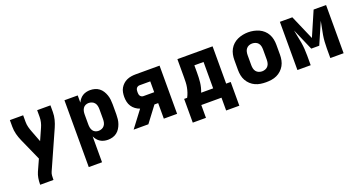

<svg xmlns="http://www.w3.org/2000/svg" viewBox="-45 -1160 3689 1984"><g transform="rotate(-20 1800.0 -168.0)"><path d="M143 205V198Q143 165 148.5 132.5Q154 100 167 70L223 -54L115 -296Q98 -334 87.5 -374.5Q77 -415 77 -457V-530H223V-457Q223 -427 230.5 -398.5Q238 -370 249 -342L296 -219L352 -345Q364 -371 370.5 -399.5Q377 -428 377 -457V-530H523V-457Q523 -415 512.5 -374.5Q502 -334 485 -296L300 119Q292 137 290.5 157.5Q289 178 289 198V205Z M677 205V-530H823V-451Q832 -470 846 -487.5Q860 -505 878.5 -516.5Q897 -528 918.5 -533Q940 -538 961 -538Q987 -538 1012.5 -531Q1038 -524 1059 -508Q1080 -492 1094 -469.5Q1108 -447 1116.5 -422.5Q1125 -398 1128 -372Q1131 -346 1131 -320V-210Q1131 -184 1128 -158Q1125 -132 1116.5 -107.5Q1108 -83 1094 -60.5Q1080 -38 1059 -22Q1038 -6 1012.5 1Q987 8 961 8Q940 8 918.5 3Q897 -2 878.5 -13.5Q860 -25 846 -42.5Q832 -60 823 -79V205ZM901 -112Q919 -112 936.5 -119Q954 -126 965.5 -140.5Q977 -155 981 -173.5Q985 -192 985 -210V-320Q985 -338 981 -356.5Q977 -375 965.5 -389.5Q954 -404 936.5 -411Q919 -418 901 -418Q883 -418 866.5 -410.5Q850 -403 840 -388Q830 -373 826.5 -355.5Q823 -338 823 -320V-210Q823 -192 826.5 -174.5Q830 -157 840 -142Q850 -127 866.5 -119.5Q883 -112 901 -112Z M1245 0 1382 -181Q1356 -190 1333.5 -206.5Q1311 -223 1296 -246Q1281 -269 1275 -296Q1269 -323 1269 -350Q1269 -375 1273.5 -400Q1278 -425 1290.5 -446.5Q1303 -468 1321.5 -485Q1340 -502 1362.5 -512Q1385 -522 1409.5 -526Q1434 -530 1459 -530H1723V0H1577V-171H1536L1407 0ZM1459 -291H1577V-410H1459Q1449 -410 1439 -405Q1429 -400 1423.5 -391Q1418 -382 1416.5 -371.5Q1415 -361 1415 -350Q1415 -340 1416.5 -329.5Q1418 -319 1423.5 -310Q1429 -301 1439 -296Q1449 -291 1459 -291Z M1844 141V-120H1877Q1890 -144 1898.5 -170Q1907 -196 1912 -222.5Q1917 -249 1918 -276.5Q1919 -304 1919 -331V-530H2306V-120H2356V141H2211V0H1989V141ZM2031 -120H2163V-410H2062V-331Q2062 -304 2061 -277Q2060 -250 2057 -223.5Q2054 -197 2047.5 -171Q2041 -145 2031 -120Z M2700 8Q2670 8 2640 3.5Q2610 -1 2582.5 -13.5Q2555 -26 2532.5 -47Q2510 -68 2495.5 -94Q2481 -120 2475 -150Q2469 -180 2469 -210V-320Q2469 -350 2475 -380Q2481 -410 2495.5 -436.5Q2510 -463 2532.5 -483.5Q2555 -504 2582.5 -516.5Q2610 -529 2640 -535Q2670 -541 2700 -541Q2730 -541 2760 -535Q2790 -529 2817.5 -516.5Q2845 -504 2867.5 -483.5Q2890 -463 2904.5 -436.5Q2919 -410 2925 -380Q2931 -350 2931 -320V-210Q2931 -180 2925 -150Q2919 -120 2904.5 -94Q2890 -68 2867.5 -47Q2845 -26 2817.5 -13.5Q2790 -1 2760 3.5Q2730 8 2700 8ZM2700 -112Q2718 -112 2736 -119Q2754 -126 2765.5 -140.5Q2777 -155 2781 -173.5Q2785 -192 2785 -210V-320Q2785 -339 2781 -357.5Q2777 -376 2765 -390.5Q2753 -405 2735 -411.5Q2717 -418 2699 -418Q2680 -418 2663 -411Q2646 -404 2634.5 -389.5Q2623 -375 2619 -356.5Q2615 -338 2615 -320V-210Q2615 -192 2619 -173.5Q2623 -155 2634.5 -140.5Q2646 -126 2664 -119Q2682 -112 2700 -112Z M3046 0V-530H3183L3300 -260L3417 -530H3554V0H3408V-106Q3408 -143 3410.5 -179.5Q3413 -216 3419 -252Q3425 -288 3433 -324Q3441 -360 3447 -396L3344 -159H3256L3153 -396Q3159 -360 3167 -324Q3175 -288 3181 -252Q3187 -216 3189.5 -179.5Q3192 -143 3192 -106V0Z"/></g></svg>

Font: Iosevka Curly Heavy Extended
Style: Regular
Weight: 900
Width: 7
Monospace: yes
Designer: Belleve Invis
Foundry: Belleve Invis
Version: Version 11.1.0; ttfautohint (v1.8.3)